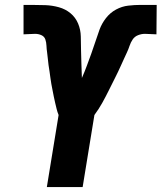

<svg xmlns="http://www.w3.org/2000/svg" viewBox="-20 -763 659 783"><path d="M171 0 219 -294Q214 -306 211 -318.5Q208 -331 205 -343.5Q202 -356 199.5 -368.5Q197 -381 194.5 -394Q192 -407 189.5 -420Q187 -433 185.5 -446Q184 -459 182 -471.5Q180 -484 178 -497.5Q176 -511 175 -524Q174 -537 172 -550Q170 -563 169.5 -576.5Q169 -590 165 -602Q161 -614 149 -619.5Q137 -625 123 -625Q111 -625 99.5 -624Q88 -623 76 -623V-743H108Q137 -743 165 -742Q193 -741 220 -733.5Q247 -726 267.5 -709Q288 -692 298.5 -667Q309 -642 309.5 -614Q310 -586 310.5 -557.5Q311 -529 312 -501Q313 -473 314 -445Q325 -470 334 -494.5Q343 -519 352 -543.5Q361 -568 369 -593Q377 -618 386 -642.5Q395 -667 412 -689Q429 -711 453 -724Q477 -737 503 -740Q529 -743 554 -743H619L618 -623Q606 -623 594.5 -624Q583 -625 571 -625Q557 -625 543 -619.5Q529 -614 521 -602Q513 -590 508.5 -576.5Q504 -563 498 -550Q492 -537 486 -524Q480 -511 474 -497.5Q468 -484 462 -471.5Q456 -459 449.5 -446Q443 -433 436.5 -420Q430 -407 423.5 -394Q417 -381 410.5 -368.5Q404 -356 397 -343.5Q390 -331 382 -318.5Q374 -306 365 -294L317 0Z"/></svg>

Font: Iosevka Aile Heavy Oblique
Style: Regular
Weight: 900
Italic angle: -9°
Designer: Belleve Invis
Foundry: Belleve Invis
Version: Version 31.1.0; ttfautohint (v1.8.4)